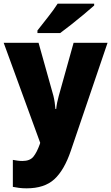

<svg xmlns="http://www.w3.org/2000/svg" viewBox="-20 -786 606 1046"><path d="M0 -553H190L271 -264Q275 -248 278 -228Q281 -208 282 -192H286Q288 -211 291.5 -228Q295 -245 300 -263L381 -553H566L366 35Q330 141 276 190.5Q222 240 125 240Q102 240 83.5 237.5Q65 235 50 232V85Q61 87 74.5 89Q88 91 102 91Q143 91 162 67.5Q181 44 197 -1L199 -8ZM493 -756Q473 -738 439.5 -710Q406 -682 370 -653.5Q334 -625 308 -606H184V-620Q209 -652 241 -692.5Q273 -733 294 -766H493Z"/></svg>

Font: Noto Sans Gurmukhi UI SemiCondensed Black
Style: Regular
Weight: 900
Width: 4
Designer: Jelle Bosma - Monotype Design Team
Foundry: Monotype Imaging Inc.
Version: Version 2.004; ttfautohint (v1.8.4.7-5d5b)